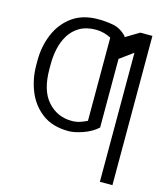

<svg xmlns="http://www.w3.org/2000/svg" viewBox="-111 -622 778 909"><g transform="rotate(15 278.0 -167.5)"><path d="M525.6 -528.4V203.1H464.1V-429.3L398.8 -381.7V-45.1Q369 -18.5 327.8 -4.3Q286.6 9.9 258.2 9.9Q179.7 9.9 129.3 -27.7Q78.8 -65.3 54.5 -125.4Q30.2 -185.4 30.2 -252.5V-277Q30.2 -344.1 54.9 -403.8Q79.5 -463.4 130.1 -500.9Q180.8 -538.4 258.2 -538.4Q296.5 -538.4 332 -531.6Q367.5 -524.9 398.8 -493.3V-487.9L465.9 -528.4ZM259.9 -40.8Q279.5 -40.5 298.5 -46.3Q317.5 -52.2 334.9 -61.1V-468.8Q318.9 -477.3 299.9 -482.4Q280.9 -487.6 261 -487.6Q213.4 -487.6 181.5 -468.9Q149.5 -450.3 130.5 -419.4Q111.5 -388.5 103.3 -351.4Q95.2 -314.3 95.2 -277V-252.5Q94.8 -145.6 142.4 -93Q190 -40.5 259.9 -40.8Z"/></g></svg>

Font: Inter UI Extra Light
Style: Regular
Weight: 200
Designer: Rasmus Andersson
Foundry: rsms
Version: 3.2;8d6f07862